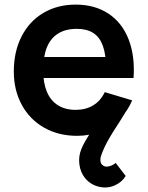

<svg xmlns="http://www.w3.org/2000/svg" viewBox="-20 -575 642 834"><path d="M349.2 198.3Q329.6 174.2 324.9 139.4Q320.2 104.7 333.5 72.2Q344.3 44.6 375.7 -2.7Q377.7 -6.1 382.5 -13.3Q385.8 -18.5 389.8 -24.3Q393.8 -30.2 398.9 -36.7Q414.5 -58.3 430 -79.1Q445.5 -99.8 458.2 -116.3L536 -105.2Q519.6 -78 503.3 -52.2Q487.1 -26.3 470.6 -1.2L455.3 24.3Q441.9 47.3 432.7 67.3Q423.5 87.3 418.5 103.2Q415.7 111.7 416.1 122.3Q416.6 133 423.2 140Q433.3 151.4 450.7 148.1Q468.1 144.8 482.5 132.8L526 189.3Q509.8 216.4 478.5 230.3Q456.4 240.3 432 239.3Q407.6 238.2 385.8 227.6Q364 216.9 349.2 198.3ZM40 -264.2Q40 -351.3 73.9 -417.2Q107.8 -483.2 168.8 -519.1Q229.7 -555 308.7 -555Q391.5 -555 450.7 -516Q509.9 -477.1 538.3 -404.9Q566.8 -332.8 560.1 -236.3H440.5V-280.3Q440.2 -339.5 426.6 -376.6Q413.1 -413.7 385.2 -431.7Q357.4 -449.7 313.7 -449.7Q264.8 -449.7 232.2 -429.2Q199.6 -408.8 183.5 -368.9Q167.5 -329 167.5 -270Q167.5 -215.2 183.5 -176.7Q199.6 -138.2 231.3 -118Q263.1 -97.8 308.7 -97.8Q352.7 -97.8 385.1 -117.6Q417.5 -137.4 435 -174.8L554.2 -139Q533.8 -90.9 497.7 -56.2Q461.5 -21.4 414.5 -3.2Q367.4 15 315.3 15Q234.3 15 171.9 -20.3Q109.5 -55.7 74.8 -119.3Q40 -182.9 40 -264.2ZM129.5 -327.5H501.2V-236.3H129.5Z"/></svg>

Font: Tap Sans
Style: Regular
Weight: 400
Designer: Tap Payments
Foundry: Tap Payments
Version: Version 1.001;Glyphs 3.1.2 (3151)